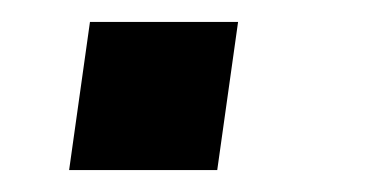

<svg xmlns="http://www.w3.org/2000/svg" viewBox="-20 -155 339 175"><path d="M43 0 62 -135H197L178 0Z"/></svg>

Font: Mohave
Style: Bold Italic
Weight: 700
Italic angle: -8°
Designer: Gumpita Rahayu
Foundry: Tokotype
Version: Version 2.003; ttfautohint (v1.8.3)